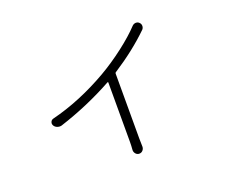

<svg xmlns="http://www.w3.org/2000/svg" viewBox="-106 -753 1212 1001"><g transform="rotate(-20 500.0 -252.5)"><path d="M706.1 -567.4Q713.9 -575.2 724.6 -576.2Q725.6 -576.2 726.6 -576.2Q737.3 -576.2 744.1 -569.3Q752.9 -561.5 752.9 -549.8Q752.9 -539.1 746.1 -531.2Q659.2 -446.3 541 -370.1Q537.1 -368.2 537.1 -363.3V-2.9Q537.1 20.5 538.1 42Q538.1 53.7 530.3 62.5Q522.5 71.3 510.7 71.3Q499 71.3 491.2 62.5Q483.4 53.7 483.4 42Q485.4 17.6 485.4 -2.9V-333Q485.4 -336.9 481.4 -335Q339.8 -256.8 179.7 -205.1Q168 -202.1 155.8 -206.5Q143.6 -210.9 137.7 -221.7Q134.8 -227.5 134.8 -232.4Q134.8 -236.3 136.7 -241.2Q140.6 -251 151.4 -253.9Q308.6 -293 466.8 -383.8Q534.2 -422.9 599.6 -473.1Q665 -523.4 706.1 -567.4Z"/></g></svg>

Font: Gen Jyuu Gothic L Monospace Light
Style: Regular
Weight: 300
Designer: [Source Han Sans]
Ryoko NISHIZUKA  (kana & ideographs); Paul D. Hunt (Latin, Greek & Cyrillic); Wenlong ZHANG  (bopomofo
Version: Version 1.002.20150607